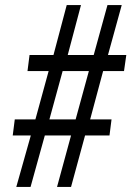

<svg xmlns="http://www.w3.org/2000/svg" viewBox="-20 -734 516 754"><path d="M44 0 101 -202H30L38 -265H119L171 -455H88L96 -518H190L242 -714H298L246 -518H348L402 -714H458L404 -518H476L467 -455H385L334 -265H418L410 -202H314L259 0H204L259 -202H156L100 0ZM174 -265H277L329 -455H226Z"/></svg>

Font: Noto Serif Tamil ExtraCondensed SemiBold
Style: Italic
Weight: 600
Width: 2
Italic angle: -12°
Designer: Indian Type Foundry, Tom Grace, and the Monotype Design Team
Foundry: Monotype Imaging Inc.
Version: Version 2.003; ttfautohint (v1.8.4.7-5d5b)